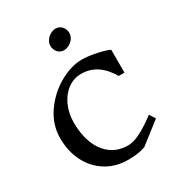

<svg xmlns="http://www.w3.org/2000/svg" viewBox="-254 -1264 1330 1441"><g transform="rotate(-30 411.5 -543.0)"><path d="M732 -759V-561H682Q593 -716 445 -716Q381 -716 328.5 -678Q276 -640 245.5 -573Q215 -506 215 -423Q215 -327 244.5 -248Q274 -169 335 -121.5Q396 -74 486 -74Q573 -74 733 -196L765 -145L581 -2Q543 11 507 15.5Q471 20 430 20Q324 20 241.5 -31Q159 -82 113.5 -171.5Q68 -261 68 -375Q68 -492 137 -591.5Q206 -691 308 -748.5Q410 -806 503 -806Q557 -806 628 -791Q699 -776 732 -759ZM523 -1025Q523 -1001 508 -979.5Q493 -958 470 -945.5Q447 -933 425 -933Q393 -933 372 -956Q351 -979 351 -1014Q351 -1038 366 -1059.5Q381 -1081 404 -1093.5Q427 -1106 448 -1106Q481 -1106 502 -1082.5Q523 -1059 523 -1025Z"/></g></svg>

Font: InknutAntiqua
Style: Medium
Weight: 500
Designer: Claus Eggers Srensen
Foundry: Claus Eggers Srensen
Version: Version 1.000; ttfautohint (v1.2) -l 7 -r 28 -G 50 -x 13 -D 